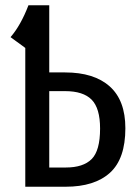

<svg xmlns="http://www.w3.org/2000/svg" viewBox="-20 -709 516 729"><path d="M456 -222Q456 -106 397.5 -53Q339 0 229 0H76V-527L20 -568Q59 -613 88 -689H167V-434H227Q337 -434 396.5 -381Q456 -328 456 -222ZM360 -221Q360 -298 328 -330.5Q296 -363 227 -363H167V-73H230Q296 -73 328 -105Q360 -137 360 -221Z"/></svg>

Font: Fira Sans Compressed
Style: Regular
Weight: 400
Width: 1
Designer: bBox Type GmbH & Carrois Corporate GbR & Edenspiekermann AG
Foundry: bBox Type GmbH & Carrois Corporate GbR & Edenspiekermann AG
Version: Version 4.301